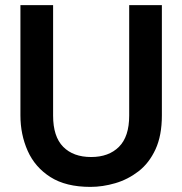

<svg xmlns="http://www.w3.org/2000/svg" viewBox="-20 -720 713 752"><path d="M334 12Q238 12 177.5 -26.5Q117 -65 88.5 -129Q60 -193 60 -268V-700H188V-267Q188 -185 227.5 -145Q267 -105 337 -105Q406 -105 446 -145Q486 -185 486 -267V-700H614V-268Q614 -189 589 -135Q564 -81 522.5 -49Q481 -17 431.5 -2.5Q382 12 334 12Z"/></svg>

Font: Rethink Sans
Style: Bold
Weight: 700
Designer: The Rethink Sans project authors (Hans Thiessen). DM Sans designed by Colophon Foundry.
Foundry: Rethink Communications LLC
Version: Version 1.001